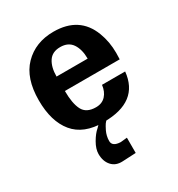

<svg xmlns="http://www.w3.org/2000/svg" viewBox="-178 -628 907 979"><g transform="rotate(-30 276.0 -138.5)"><path d="M336.9 231.9Q262.2 235.4 257.8 235.8Q216.8 237.8 193.4 211.4Q169.9 185.1 169.9 142.1Q169.9 112.8 189.9 78.1Q210 43.5 231 25.9L250 6.8H297.9Q286.1 16.6 279.8 25.6Q273.4 34.7 263.2 55.2Q250 82.5 250 111.8Q250 144.5 298.8 146L336.9 142.1ZM275.9 14.2 273.9 15.1Q156.7 15.1 99.9 -54Q43 -123 43 -247.1Q43 -377.4 108.9 -444.8Q175.8 -513.2 282.2 -513.2Q434.1 -513.2 483.9 -382.8Q505.9 -325.7 505.9 -259.8L504.9 -222.2H182.1Q182.1 -148.9 202.1 -109.9Q222.2 -70.8 278.8 -70.8Q314.9 -70.8 336.2 -94Q357.4 -117.2 361.8 -154.8H498Q481.4 14.2 275.9 14.2ZM365.2 -307.1Q365.2 -361.3 342.8 -394.8Q320.3 -428.2 272.9 -428.2Q225.6 -428.2 203.9 -395Q182.1 -361.8 182.1 -307.1Z"/></g></svg>

Font: Perun
Style: Bold
Weight: 700
Foundry: Copyright (c) Stefan Peev, Context Ltd, 2016
Version: Version 1.0000